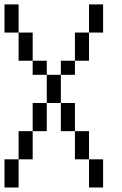

<svg xmlns="http://www.w3.org/2000/svg" viewBox="-20 -832 540 852"><path d="M0 -125H62.5V0H0ZM375 -125H437.5V0H375ZM62.5 -250H125V-125H62.5ZM312.5 -250H375V-125H312.5ZM125 -375H187.5V-250H125ZM250 -375H312.5V-250H250ZM187.5 -500H250V-375H187.5ZM125 -562.5H187.5V-500H125V-562.5H62.5V-687.5H125ZM250 -562.5H312.5V-500H250ZM312.5 -687.5H375V-562.5H312.5ZM0 -812.5H62.5V-687.5H0ZM375 -812.5H437.5V-687.5H375Z"/></svg>

Font: HE실루아
Style: regular
Weight: 500
Monospace: yes
Designer: Taeyun An (WindowsTiger)
Version: v1